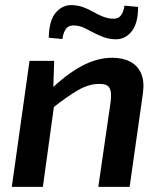

<svg xmlns="http://www.w3.org/2000/svg" viewBox="-20 -728 630 748"><path d="M417 -503Q458 -503 487 -488Q516 -473 529.5 -442.5Q543 -412 537 -366L485 0H363L411 -331Q416 -371 406 -386.5Q396 -402 365 -401Q326 -401 283.5 -376.5Q241 -352 182 -305L172 -374Q236 -437 297 -470Q358 -503 417 -503ZM191 -491 187 -362 195 -348 147 0H26L95 -491ZM262 -708Q285 -707 304 -700Q323 -693 340 -683.5Q357 -674 373.5 -666.5Q390 -659 408 -656Q437 -652 449 -665.5Q461 -679 465 -706L518 -701Q518 -636 492 -604.5Q466 -573 427 -575Q403 -576 383 -583.5Q363 -591 345 -600.5Q327 -610 311 -618Q295 -626 279 -628Q251 -632 239 -618Q227 -604 223 -576L170 -581Q171 -648 197.5 -679Q224 -710 262 -708Z"/></svg>

Font: Exo 2 SemiBold
Style: Italic
Weight: 600
Italic angle: -8°
Designer: Natanael Gama
Foundry: Natanael Gama
Version: Version 2.010